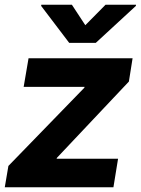

<svg xmlns="http://www.w3.org/2000/svg" viewBox="-22 -792 595 812"><path d="M282 -772H152.7L152 -767L270.6 -610.8H383.2L552.6 -767L553.3 -772H424.4L338.8 -685.4ZM-1.8 0H457.7L477.3 -120.7H217.3L218.8 -124.6L523.1 -447.1L538.7 -545.5H98.7L78.1 -424.7H335.9L334.5 -420.8L13.5 -90.2Z"/></svg>

Font: TID UI
Style: Bold Italic
Weight: 700
Italic angle: -9.39999°
Designer: The TID Project Authors
Foundry: Bakken & Bæck
Version: Version 1.001;hotconv 1.0.109;makeotfexe 2.5.65596